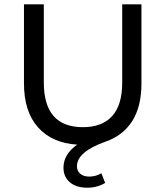

<svg xmlns="http://www.w3.org/2000/svg" viewBox="-20 -664 767 890"><path d="M635.7 -644H546.5V-281.5C546.5 -211.6 530.8 -159.6 499.6 -125.6C468.3 -91.5 423.2 -74.5 364.3 -74.5C243.5 -74.5 183.1 -143.5 183.1 -281.5V-644H91.1V-277.8C91.1 -190.7 112.7 -122.8 155.9 -74.1C199.2 -25.3 259.7 1.5 337.6 6.4C295.3 36.5 274.2 72.1 274.2 113.2C274.2 141.4 284 163.9 303.6 180.8C323.2 197.6 350.2 206.1 384.6 206.1C415.2 206.1 442.8 198.7 467.4 184L449.9 138.9C442.5 143.8 433.8 147.7 423.7 150.4C413.5 153.2 403.6 154.6 393.8 154.6C376.6 154.6 362.8 150.3 352.4 141.7C341.9 133.1 336.7 121.4 336.7 106.7C336.7 61.9 380.9 23.9 469.2 -7.4C522.6 -25.8 563.7 -57.3 592.5 -102.1C621.3 -146.9 635.7 -205.5 635.7 -277.8Z"/></svg>

Font: Montserrat Ace
Style: Regular
Weight: 500
Designer: Julieta Ulanovsky
Foundry: Julieta Ulanovsky
Version: Version 1